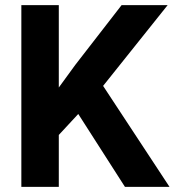

<svg xmlns="http://www.w3.org/2000/svg" viewBox="-20 -731 683 751"><path d="M63.5 0ZM286.1 -285.2 210 -203.1V0H63.5V-710.9H210V-388.7L274.4 -477.1L455.6 -710.9H635.7L383.3 -395L643.1 0H468.8Z"/></svg>

Font: Roboto
Style: Bold
Weight: 700
Designer: Google
Version: Version 2.134; 2016; ttfautohint (v1.6)